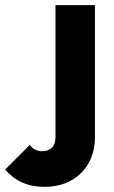

<svg xmlns="http://www.w3.org/2000/svg" viewBox="-149 -506 442 744"><path d="M26 218C137 218 219 143 219 25V-486H66V27C66 63 44 80 15 80C-5 80 -20 73 -34 56L-129 151C-92 194 -45 218 26 218Z"/></svg>

Font: MV Cash
Style: Bold
Weight: 700
Designer: Rodrigo Fuenzalida
Foundry: fragTYPE
Version: Version 1.100;Glyphs 3.1.2 (3151)